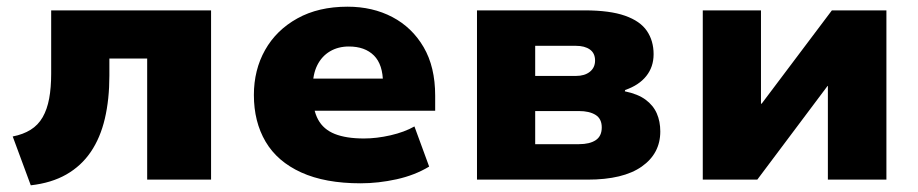

<svg xmlns="http://www.w3.org/2000/svg" viewBox="-20 -537 2745 574"><path d="M72 17 18 -129Q49 -135 71.5 -149Q94 -163 107.5 -186.5Q121 -210 127 -242.5Q133 -275 133 -317V-506H611V0H420V-362H307V-311Q307 -240 293.5 -182.5Q280 -125 251.5 -83Q223 -41 178.5 -15.5Q134 10 72 17Z M1058 11Q952 11 880.5 -21.5Q809 -54 774 -113.5Q739 -173 739 -253Q739 -328 772.5 -387.5Q806 -447 869 -482Q932 -517 1019 -517Q1094 -517 1153 -486Q1212 -455 1246.5 -396Q1281 -337 1281 -251V-206H892V-302H1134L1125 -288Q1125 -344 1098 -371Q1071 -398 1023 -398Q991 -398 966.5 -383.5Q942 -369 928.5 -342Q915 -315 915 -276V-256Q915 -209 931 -179.5Q947 -150 981 -136.5Q1015 -123 1068 -123Q1106 -123 1147.5 -132.5Q1189 -142 1219 -159L1263 -39Q1220 -13 1165.5 -1Q1111 11 1058 11Z M1406 0V-506H1728Q1803 -506 1848.5 -490Q1894 -474 1914 -444.5Q1934 -415 1934 -375Q1934 -337 1912 -309.5Q1890 -282 1849 -268L1848 -264Q1887 -256 1910 -239Q1933 -222 1943.5 -198Q1954 -174 1954 -144Q1954 -78 1898.5 -39Q1843 0 1737 0ZM1580 -106H1711Q1743 -106 1761 -118Q1779 -130 1779 -156Q1779 -182 1760.5 -193.5Q1742 -205 1711 -205H1580ZM1580 -310H1702Q1728 -310 1743.5 -322.5Q1759 -335 1759 -356Q1759 -378 1743.5 -389Q1728 -400 1702 -400H1580Z M2081 0V-506H2255V-227H2257L2467 -506H2630V0H2455V-280H2454L2244 0Z"/></svg>

Font: Nunito Sans 7pt Black
Style: Regular
Weight: 900
Designer: Vernon Adams
Foundry: Vernon Adams
Version: Version 3.101;gftools[0.9.27]